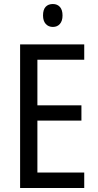

<svg xmlns="http://www.w3.org/2000/svg" viewBox="-20 -935 488 955"><path d="M399 0H80V-714H399V-638H166V-411H385V-335H166V-77H399ZM243 -915Q265 -915 278 -900.5Q291 -886 291 -858Q291 -831 278 -816Q265 -801 243 -801Q221 -801 207.5 -816Q194 -831 194 -858Q194 -887 207 -901Q220 -915 243 -915Z"/></svg>

Font: Noto Sans Khmer Condensed
Style: Regular
Weight: 400
Width: 3
Designer: Danh Hong and the Monotype Design Team
Foundry: Monotype Imaging Inc.
Version: Version 2.004